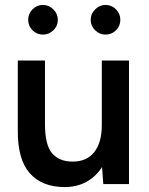

<svg xmlns="http://www.w3.org/2000/svg" viewBox="-20 -745 604 777"><path d="M393 -69Q368 -30 329.5 -9Q291 12 242 12Q150 12 100.5 -44Q51 -100 52 -218V-500H162V-244Q162 -158 191 -124.5Q220 -91 274 -91Q331 -91 361.5 -129.5Q392 -168 392 -239V-500H502V0H398ZM347 -665Q347 -689 365 -707Q383 -725 407 -725Q432 -725 449.5 -707Q467 -689 467 -665Q467 -640 449.5 -622.5Q432 -605 407 -605Q383 -605 365 -622.5Q347 -640 347 -665ZM154 -725Q178 -725 196 -707Q214 -689 214 -665Q214 -640 196 -622.5Q178 -605 154 -605Q129 -605 111.5 -622.5Q94 -640 94 -665Q94 -689 111.5 -707Q129 -725 154 -725Z"/></svg>

Font: Oak Sans SemiBold
Style: Regular
Weight: 600
Designer: Erik Kennedy, Walven
Foundry: Erik Kennedy, Walven
Version: Version 1.000